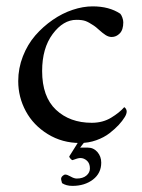

<svg xmlns="http://www.w3.org/2000/svg" viewBox="-20 -448 453 612"><path d="M235.4 22.5H259.8Q278.3 22.5 290.5 36.6Q302.7 50.8 302.7 70.3Q302.7 104 276.4 124.3Q250 144.5 210.9 144.5Q190.9 144.5 177.7 135.7Q177.7 134.8 176.3 130.1Q174.8 125.5 174.8 122.1Q174.8 117.2 179.4 112.8Q184.1 108.4 188.5 108.4Q193.8 108.4 205.1 114.7Q216.3 121.1 224.6 121.1Q244.1 121.1 255.4 111.6Q266.6 102.1 266.6 88.9Q266.6 72.8 257.1 64.2Q247.6 55.7 236.3 55.7Q228 55.7 210.9 62.5Q209 62.5 204.3 57.4Q199.7 52.2 201.2 49.8Q205.1 43.5 216.6 25.4Q228 7.3 232.4 0H252.9ZM373 -377Q373 -353 361.8 -341.6Q350.6 -330.1 335.9 -330.1Q326.2 -330.1 316.4 -336.4Q306.6 -342.8 295.7 -352.8Q284.7 -362.8 279.3 -366.2Q262.7 -377.4 252.2 -381.1Q241.7 -384.8 223.6 -384.8Q181.6 -384.8 147.9 -339.6Q114.3 -294.4 114.3 -221.7Q114.3 -139.6 158.4 -98.1Q202.6 -56.6 272.5 -56.6Q307.6 -56.6 334.2 -72.8Q360.8 -88.9 376 -106.4Q376.5 -106.4 378.4 -104.7Q380.4 -103 382.1 -99.6Q383.8 -96.2 383.8 -92.8Q383.8 -85 377.9 -75.2Q370.1 -62.5 358.4 -49.8Q346.7 -37.1 329.1 -23.4Q311.5 -9.8 286.9 -1Q262.2 7.8 235.4 7.8Q178.2 7.8 132.3 -20.5Q86.4 -48.8 62.3 -93.5Q38.1 -138.2 38.1 -189.5Q38.1 -230.5 53 -268.6Q67.9 -306.6 92.5 -335Q117.2 -363.3 147.9 -384.5Q178.7 -405.8 211.7 -416.7Q244.6 -427.7 275.4 -427.7Q328.1 -427.7 363.3 -404.3Q366.7 -400.9 369.9 -392.3Q373 -383.8 373 -377Z"/></svg>

Font: Amiri
Style: Regular
Weight: 400
Designer: Khaled Hosny
Version: Version 000.108